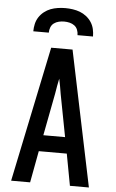

<svg xmlns="http://www.w3.org/2000/svg" viewBox="-62 -997 625 1038"><g transform="rotate(5 250.0 -477.5)"><path d="M39 0 192 -735H308L461 0H358L326 -172H174L142 0ZM309 -260 265 -490Q262 -511 258 -531.5Q254 -552 250 -572Q246 -552 242 -531.5Q238 -511 235 -490L191 -260ZM88 -815Q88 -835 92.5 -855Q97 -875 108 -892Q119 -909 135.5 -922Q152 -935 170.5 -942Q189 -949 209.5 -952Q230 -955 250 -955Q270 -955 290.5 -952Q311 -949 329.5 -942Q348 -935 364.5 -922Q381 -909 392 -892Q403 -875 407.5 -855Q412 -835 412 -815H328Q328 -830 322.5 -844Q317 -858 305.5 -866.5Q294 -875 279.5 -878.5Q265 -882 250 -882Q235 -882 220.5 -878.5Q206 -875 194.5 -866.5Q183 -858 177.5 -844Q172 -830 172 -815Z"/></g></svg>

Font: Iosevka SS18 Semibold
Style: Regular
Weight: 600
Monospace: yes
Designer: Belleve Invis
Foundry: Belleve Invis
Version: Version 25.1.1; ttfautohint (v1.8.4)